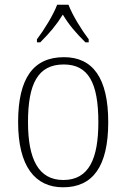

<svg xmlns="http://www.w3.org/2000/svg" viewBox="-20 -786 537 816"><path d="M137 -619V-606H151C193 -648 219 -679 247 -724C274 -679 301 -648 343 -606H357V-619C328 -657 288 -721 271 -766H223C206 -721 166 -657 137 -619ZM248 10C374 10 440 -78 440 -267C440 -455 374 -543 252 -543C122 -543 57 -454 57 -267C57 -79 129 10 248 10ZM249 -21C144 -21 99 -109 99 -267C99 -430 141 -512 251 -512C356 -512 398 -433 398 -267C398 -113 359 -21 249 -21Z"/></svg>

Font: Noto Serif Thai SemiCondensed ExtraLight
Style: Regular
Weight: 200
Width: 4
Designer: Monotype Design Team
Foundry: Monotype Imaging Inc.
Version: Version 2.002